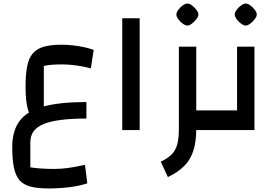

<svg xmlns="http://www.w3.org/2000/svg" viewBox="-20 -733 1547 1082"><path d="M227 -361V-98L174 -51Q146 -78 135 -124.5Q124 -171 124 -244Q124 -313 133 -359Q142 -405 164.5 -431.5Q187 -458 226 -469.5Q265 -481 326 -481Q358 -481 390 -477.5Q422 -474 452.5 -467.5Q483 -461 508 -452L492 -348Q448 -359 408 -364.5Q368 -370 330 -370Q298 -370 272 -368Q246 -366 227 -361ZM254 329Q192 329 152 318.5Q112 308 90 282.5Q68 257 58.5 211.5Q49 166 49 96Q49 4 90.5 -51.5Q132 -107 224 -132.5Q316 -158 467 -158V-65Q303 -65 227 -34.5Q151 -4 151 68V210Q176 214 209.5 216.5Q243 219 285 219Q325 219 364.5 213.5Q404 208 459 196L472 300Q431 314 374 321.5Q317 329 254 329Z M669 0V-630H767V0Z M1085 -111H1198V0H1085ZM926 265 886 178Q926 159 948 136.5Q970 114 979 80Q988 46 988 -6V-470H1086V-6Q1086 64 1070 115Q1054 166 1018.5 202Q983 238 926 265ZM1036 -589Q1025 -589 1010 -599.5Q995 -610 984.5 -625Q974 -640 974 -651Q974 -663 984.5 -677.5Q995 -692 1009.5 -702.5Q1024 -713 1036 -713Q1048 -713 1062 -702.5Q1076 -692 1087 -677.5Q1098 -663 1098 -651Q1098 -640 1087 -625.5Q1076 -611 1061.5 -600Q1047 -589 1036 -589Z M1158 0V-111H1316V-470H1414V0ZM1365 -589Q1354 -589 1339 -599.5Q1324 -610 1313.5 -625Q1303 -640 1303 -651Q1303 -663 1313.5 -677.5Q1324 -692 1338.5 -702.5Q1353 -713 1365 -713Q1377 -713 1391 -702.5Q1405 -692 1416 -677.5Q1427 -663 1427 -651Q1427 -640 1416 -625.5Q1405 -611 1390.5 -600Q1376 -589 1365 -589Z"/></svg>

Font: Changa Medium
Style: Regular
Weight: 500
Designer: Eduardo Rodriguez Tunni
Foundry: Eduardo Rodriguez Tunni
Version: Version 3.003